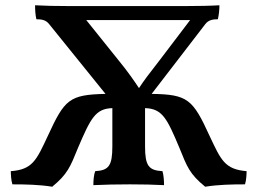

<svg xmlns="http://www.w3.org/2000/svg" viewBox="-20 -699 976 728"><path d="M775 -183C711 -323 692 -341 555 -343L758 -607C770 -623 786 -626 806 -626C810 -642 812 -663 812 -679C780 -677 730 -676 683 -676H241C195 -676 145 -677 113 -679C113 -663 114 -642 118 -626C139 -626 154 -623 166 -608L380 -343C242 -340 225 -322 161 -183C118 -91 103 -56 21 -50C21 -40 22 -15 27 0C76 0 129 1 178 9C236 -39 246 -65 276 -139C324 -251 342 -287 406 -289V-144C406 -70 392 -53 341 -50C336 -37 334 -17 334 3C371 1 426 0 473 0C520 0 566 1 602 3C602 -17 600 -37 596 -50C544 -53 530 -70 530 -144V-289C595 -287 613 -251 660 -139C689 -67 699 -39 758 9C807 1 860 0 909 0C914 -15 915 -40 915 -50C832 -57 818 -92 775 -183ZM701 -623 584 -469C544 -418 524 -391 507 -365C489 -392 465 -427 433 -466L307 -623Z"/></svg>

Font: Vollkorn Semibold
Style: Regular
Weight: 600
Designer: Friedrich Althausen
Foundry: Friedrich Althausen
Version: Version 4.015;PS 004.015;hotconv 1.0.88;makeotf.lib2.5.64775